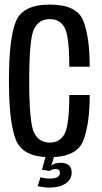

<svg xmlns="http://www.w3.org/2000/svg" viewBox="-20 -701 457 861"><path d="M203.5 3.8Q324.7 3.8 353.5 -70.7Q382.3 -145.2 382.3 -274.9H290.7Q290.7 -142.4 270.1 -101.9Q249.5 -61.5 203.3 -61.5Q156.1 -61.5 133.6 -104.2Q111 -147 111 -339.4Q111 -531.2 133.6 -573.2Q156.3 -615.3 203.3 -615.3Q249.7 -615.3 270.2 -576Q290.7 -536.7 290.7 -401.7H382.3Q382.3 -534.6 353.6 -607.6Q324.9 -680.5 203.3 -680.5Q82 -680.5 51.1 -604.7Q20.1 -528.9 20.1 -339.4Q20.1 -149.9 51.5 -73.1Q82.8 3.8 203.5 3.8ZM204 140.3Q222.5 140.3 240.3 136.2Q258 132.1 271.8 123.4Q285.7 114.7 293.6 102.1Q301.4 89.5 301.4 73.3Q301.4 50.1 287.9 39.5Q274.4 28.9 252.8 28.9Q235.7 28.9 222.7 34.1Q209.8 39.3 203 46.7L202.5 65.7Q208.2 61.4 215.6 59Q223 56.7 229.8 56.7Q238.5 56.7 243.6 60.7Q248.7 64.7 248.7 73.4Q248.7 86.6 237.7 93.1Q226.7 99.6 204.4 99.6Q191.8 99.6 180.4 98Q169.1 96.3 161.3 94.2L149.1 134Q161.1 136.2 175.8 138.2Q190.4 140.3 204 140.3ZM202.5 65.7 223 0H184.8L168.1 60.1Z"/></svg>

Font: Anybody Thin Condensed
Style: Regular
Weight: 100
Width: 3
Version: Version 1.113;gftools[0.9.25]